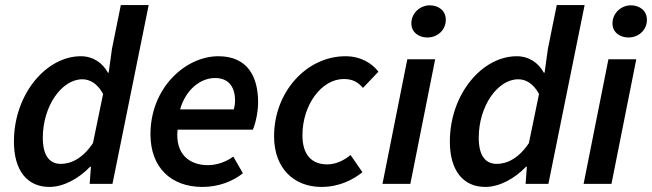

<svg xmlns="http://www.w3.org/2000/svg" viewBox="-20 -726 2574 758"><path d="M175 12C230 12 290 -20 336 -68H339L334 0H424L567 -706H457L422 -533L409 -439H406C385 -478 347 -504 299 -504C163 -504 35 -355 35 -167C35 -52 88 12 175 12ZM220 -79C176 -79 149 -111 149 -182C149 -308 224 -413 305 -413C335 -413 365 -396 387 -355L347 -161C307 -101 261 -79 220 -79Z M779 12C843 12 899 -10 939 -42L901 -108C875 -88 837 -74 801 -74C729 -74 671 -116 681 -214H978C986 -230 999 -278 999 -322C999 -424 957 -504 842 -504C713 -504 574 -380 574 -196C574 -65 655 12 779 12ZM691 -294C713 -372 771 -418 829 -418C888 -418 908 -376 908 -329C908 -316 906 -305 903 -294Z M1249 12C1322 12 1375 -18 1411 -46L1364 -114C1341 -95 1308 -77 1272 -77C1207 -77 1174 -119 1174 -192C1174 -313 1250 -414 1337 -414C1371 -414 1392 -403 1413 -379L1474 -443C1450 -475 1405 -504 1344 -504C1191 -504 1062 -364 1062 -188C1062 -61 1141 12 1249 12Z M1490 0H1600L1698 -492H1588ZM1667 -578C1707 -578 1740 -607 1740 -648C1740 -685 1710 -705 1677 -705C1637 -705 1604 -673 1604 -634C1604 -597 1635 -578 1667 -578Z M1896 12C1951 12 2011 -20 2057 -68H2060L2055 0H2145L2288 -706H2178L2143 -533L2130 -439H2127C2106 -478 2068 -504 2020 -504C1884 -504 1756 -355 1756 -167C1756 -52 1809 12 1896 12ZM1941 -79C1897 -79 1870 -111 1870 -182C1870 -308 1945 -413 2026 -413C2056 -413 2086 -396 2108 -355L2068 -161C2028 -101 1982 -79 1941 -79Z M2284 0H2394L2492 -492H2382ZM2461 -578C2501 -578 2534 -607 2534 -648C2534 -685 2504 -705 2471 -705C2431 -705 2398 -673 2398 -634C2398 -597 2429 -578 2461 -578Z"/></svg>

Font: Source Sans Pro Semibold
Style: Italic
Weight: 600
Italic angle: -11°
Designer: Paul D. Hunt
Foundry: Adobe Systems Incorporated
Version: Version 3.006;hotconv 1.0.111;makeotfexe 2.5.65597